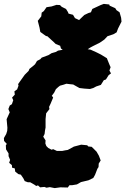

<svg xmlns="http://www.w3.org/2000/svg" viewBox="-51 -939 644 986"><path d="M230 27 205 22 188 25 177 21 155 23 144 13 135 16 125 9 104 -3H92L76 -9L69 -23L56 -42L43 -45L27 -58L25 -74L11 -78L10 -91L-4 -103L1 -118L-7 -137V-151L-20 -172L-21 -193L-16 -200L-30 -215L-31 -230L-19 -251L-14 -267L-13 -283L-17 -327L-1 -362L-8 -379L-1 -397L10 -404L17 -424L11 -438L25 -453L23 -470L37 -480L44 -499L42 -507L51 -520L76 -555L96 -575L100 -585L120 -601L129 -609L139 -626L156 -635L163 -643L198 -656L214 -666L235 -672L247 -679L274 -684H290L301 -690L318 -687H342L367 -689L388 -688L414 -684L445 -670L467 -659L498 -640L501 -632L512 -605L517 -594L511 -577L519 -562L507 -553L493 -531L482 -527L467 -503L443 -495L428 -487L411 -482L382 -484L357 -487L339 -497L325 -505L306 -507L290 -509L275 -504L257 -499L248 -492L236 -481L227 -463L215 -447L222 -438L209 -407L201 -390L203 -379L186 -357L183 -327V-284L180 -268L178 -251L171 -237L183 -218L182 -202L187 -189L197 -179L214 -170L222 -173L241 -164H269L284 -167L297 -169L323 -183L328 -186L366 -196L397 -193L402 -187L420 -185L445 -160L457 -139L466 -115L456 -99L455 -81L449 -72L437 -41L428 -25L403 -13L365 -4L344 8L320 12H306L297 24L259 23ZM333 -654 329 -660 291 -669 262 -690 258 -704 235 -713 226 -722 192 -753 185 -754 156 -775 152 -797 143 -832 161 -855 163 -874 174 -882 188 -902 214 -906 239 -914 257 -913 266 -904 288 -893 298 -877 301 -869 324 -863 334 -846 355 -836 382 -862 403 -872 416 -876 423 -893 466 -913 482 -919 510 -916 512 -910 541 -897 547 -887 563 -876 571 -848 573 -828 555 -792 548 -773 531 -763 501 -753 485 -736 462 -720 426 -702 413 -695 367 -665 347 -664Z"/></svg>

Font: Winky Rough Black
Style: Italic
Weight: 900
Italic angle: -8.97852°
Designer: Simon Atzbach
Foundry: typofactur
Version: Version 1.206; ttfautohint (v1.8.4.7-5d5b)